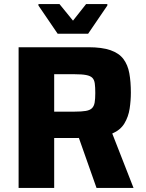

<svg xmlns="http://www.w3.org/2000/svg" viewBox="-20 -919 712 939"><path d="M71 0V-688H412Q479 -688 520.5 -673.5Q562 -659 583.5 -630.5Q605 -602 612.5 -560.5Q620 -519 620 -466Q620 -427 614 -387.5Q608 -348 588.5 -315.5Q569 -283 529 -266L633 0H452L355 -275L399 -251Q390 -246 380.5 -245Q371 -244 357 -244H245V0ZM245 -373H345Q379 -373 399.5 -376.5Q420 -380 430 -390Q440 -400 443 -418Q446 -436 446 -464Q446 -493 443.5 -511Q441 -529 431.5 -538.5Q422 -548 401.5 -552Q381 -556 345 -556H245ZM262 -754 168 -892V-899H271L337 -818L401 -899H505V-892L411 -754Z"/></svg>

Font: Saira Thin
Style: Bold
Weight: 700
Version: Version 1.101